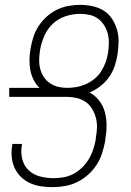

<svg xmlns="http://www.w3.org/2000/svg" viewBox="-20 -763 540 791"><path d="M196 8Q172 8 148.5 4.5Q125 1 104 -8.5Q83 -18 66.5 -34Q50 -50 40.5 -70.5Q31 -91 28.5 -115Q26 -139 30 -163L31 -170H71L70 -165Q65 -136 71.5 -108.5Q78 -81 97 -62.5Q116 -44 143.5 -36.5Q171 -29 200 -29Q220 -29 241 -32.5Q262 -36 281.5 -46Q301 -56 317 -71.5Q333 -87 344.5 -105.5Q356 -124 363 -144.5Q370 -165 374 -186L375 -196Q379 -218 379.5 -239Q380 -260 374.5 -279.5Q369 -299 358.5 -316Q348 -333 331.5 -344Q315 -355 295 -359.5Q275 -364 254 -364H18V-401H143Q128 -415 118.5 -434Q109 -453 105 -474Q101 -495 101.5 -517.5Q102 -540 106 -563Q110 -587 117.5 -610.5Q125 -634 139 -655.5Q153 -677 172.5 -694.5Q192 -712 214.5 -723Q237 -734 261.5 -738.5Q286 -743 310 -743Q336 -743 361.5 -737.5Q387 -732 407.5 -719Q428 -706 441.5 -685.5Q455 -665 462 -641Q469 -617 468.5 -590.5Q468 -564 464 -538Q460 -514 452 -490Q444 -466 429 -445Q414 -424 393.5 -408Q373 -392 349 -382Q373 -369 389 -348Q405 -327 412 -301Q419 -275 419 -247Q419 -219 414 -190L413 -180Q408 -155 400 -130Q392 -105 377 -82.5Q362 -60 341.5 -42Q321 -24 297 -12.5Q273 -1 247 3.5Q221 8 196 8ZM257 -401Q276 -401 295.5 -404.5Q315 -408 334 -416.5Q353 -425 369.5 -438.5Q386 -452 397 -469.5Q408 -487 415 -506Q422 -525 425 -544Q428 -564 428.5 -584.5Q429 -605 424 -624Q419 -643 409 -659Q399 -675 384 -686Q369 -697 350 -701.5Q331 -706 310 -706Q281 -706 251 -696.5Q221 -687 198 -665.5Q175 -644 162.5 -615Q150 -586 145 -557Q142 -538 141.5 -518Q141 -498 145.5 -480Q150 -462 160 -446.5Q170 -431 185.5 -420.5Q201 -410 219 -405.5Q237 -401 257 -401Z"/></svg>

Font: Iosevka Extralight
Style: Italic
Weight: 200
Italic angle: -9°
Monospace: yes
Designer: Belleve Invis
Foundry: Belleve Invis
Version: Version 32.5.0; ttfautohint (v1.8.4)